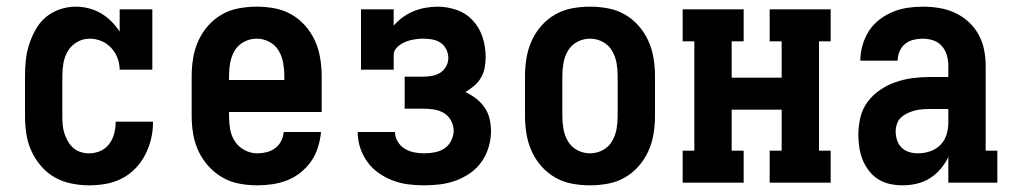

<svg xmlns="http://www.w3.org/2000/svg" viewBox="-20 -548 3040 576"><path d="M247 8Q221 8 194 2.5Q167 -3 144 -16Q121 -29 103 -50Q85 -71 74 -95.5Q63 -120 59 -146.5Q55 -173 55 -200V-320Q55 -344 57.5 -368Q60 -392 67.5 -415Q75 -438 87 -459.5Q99 -481 117.5 -496.5Q136 -512 159.5 -520Q183 -528 207 -528Q227 -528 246.5 -523Q266 -518 283 -508Q300 -498 314 -484Q328 -470 339 -453V-520H437V-339H339Q339 -357 332.5 -374Q326 -391 313.5 -404.5Q301 -418 284 -425Q267 -432 249 -432Q229 -432 211.5 -422Q194 -412 184 -395.5Q174 -379 170.5 -359.5Q167 -340 167 -320V-200Q167 -187 168 -174Q169 -161 173 -148.5Q177 -136 183.5 -124.5Q190 -113 199.5 -104.5Q209 -96 221.5 -92Q234 -88 247 -88Q265 -88 281 -95Q297 -102 307.5 -116Q318 -130 322.5 -147Q327 -164 327 -182V-183H439V-181Q439 -155 433 -130.5Q427 -106 415.5 -83.5Q404 -61 386 -42.5Q368 -24 345.5 -12.5Q323 -1 298 3.5Q273 8 247 8Z M752 8Q725 8 698 3Q671 -2 647.5 -15.5Q624 -29 605.5 -49.5Q587 -70 575.5 -94.5Q564 -119 559.5 -146Q555 -173 555 -200V-320Q555 -347 559.5 -374Q564 -401 575 -425.5Q586 -450 604 -470.5Q622 -491 645.5 -504.5Q669 -518 696 -523Q723 -528 750 -528Q777 -528 804 -523Q831 -518 854.5 -504.5Q878 -491 896 -470.5Q914 -450 925 -425.5Q936 -401 940.5 -374Q945 -347 945 -320V-212H667V-200Q667 -180 670.5 -160Q674 -140 685 -123.5Q696 -107 714 -97.5Q732 -88 752 -88Q766 -88 780 -91.5Q794 -95 805.5 -103.5Q817 -112 823.5 -125Q830 -138 831 -152H943Q941 -129 934 -106.5Q927 -84 914 -65Q901 -46 882.5 -31Q864 -16 842.5 -7.5Q821 1 798 4.5Q775 8 752 8ZM667 -308H833V-320Q833 -340 829.5 -359.5Q826 -379 816 -396Q806 -413 788 -422.5Q770 -432 750 -432Q730 -432 712 -422.5Q694 -413 684 -396Q674 -379 670.5 -359.5Q667 -340 667 -320Z M1252 8Q1228 8 1204.5 5Q1181 2 1158.5 -6.5Q1136 -15 1116 -29Q1096 -43 1082 -62.5Q1068 -82 1060.5 -105Q1053 -128 1053 -152H1165Q1165 -137 1173 -123.5Q1181 -110 1194 -102Q1207 -94 1222 -91Q1237 -88 1252 -88Q1268 -88 1284 -91Q1300 -94 1313 -102.5Q1326 -111 1333.5 -126Q1341 -141 1341 -156Q1341 -172 1333 -186.5Q1325 -201 1311.5 -209Q1298 -217 1282 -219.5Q1266 -222 1250 -222H1194V-318H1250Q1263 -318 1276.5 -320.5Q1290 -323 1301 -330Q1312 -337 1318.5 -349Q1325 -361 1325 -374Q1325 -387 1319 -399.5Q1313 -412 1302 -419.5Q1291 -427 1277.5 -429.5Q1264 -432 1251 -432Q1241 -432 1232 -431Q1223 -430 1214 -428Q1205 -426 1196.5 -422.5Q1188 -419 1180.5 -414Q1173 -409 1167 -401Q1161 -393 1161 -384V-339H1063V-520H1161V-471Q1173 -485 1188 -496Q1203 -507 1220 -514Q1237 -521 1255.5 -524.5Q1274 -528 1293 -528Q1322 -528 1350.5 -518Q1379 -508 1399 -486Q1419 -464 1428 -435.5Q1437 -407 1437 -377Q1437 -361 1434 -345Q1431 -329 1423 -315Q1415 -301 1402.5 -290.5Q1390 -280 1376 -272Q1393 -264 1408 -252.5Q1423 -241 1433.5 -226Q1444 -211 1448.5 -192.5Q1453 -174 1453 -155Q1453 -131 1446 -107Q1439 -83 1425 -63Q1411 -43 1391 -29Q1371 -15 1348 -6.5Q1325 2 1301 5Q1277 8 1252 8Z M1750 8Q1723 8 1696 3Q1669 -2 1645.5 -15.5Q1622 -29 1604 -49.5Q1586 -70 1575 -94.5Q1564 -119 1559.5 -146Q1555 -173 1555 -200V-320Q1555 -347 1559.5 -374Q1564 -401 1575 -425.5Q1586 -450 1604 -470.5Q1622 -491 1645.5 -504.5Q1669 -518 1696 -523Q1723 -528 1750 -528Q1777 -528 1804 -523Q1831 -518 1854.5 -504.5Q1878 -491 1896 -470.5Q1914 -450 1925 -425.5Q1936 -401 1940.5 -374Q1945 -347 1945 -320V-200Q1945 -173 1940.5 -146Q1936 -119 1925 -94.5Q1914 -70 1896 -49.5Q1878 -29 1854.5 -15.5Q1831 -2 1804 3Q1777 8 1750 8ZM1750 -88Q1770 -88 1788 -97.5Q1806 -107 1816 -124Q1826 -141 1829.5 -160.5Q1833 -180 1833 -200V-320Q1833 -340 1829.5 -359.5Q1826 -379 1816 -396Q1806 -413 1788 -422.5Q1770 -432 1750 -432Q1730 -432 1712 -422.5Q1694 -413 1684 -396Q1674 -379 1670.5 -359.5Q1667 -340 1667 -320V-200Q1667 -180 1670.5 -160.5Q1674 -141 1684 -124Q1694 -107 1712 -97.5Q1730 -88 1750 -88Z M2028 0V-96H2063V-424H2028V-520H2211V-424H2175V-315H2325V-424H2289V-520H2472V-424H2437V-96H2472V0H2289V-96H2325V-219H2175V-96H2211V0Z M2688 8Q2669 8 2650 4Q2631 0 2615 -10Q2599 -20 2587 -35.5Q2575 -51 2568 -68.5Q2561 -86 2558 -105Q2555 -124 2555 -143Q2555 -169 2561 -195Q2567 -221 2582.5 -242Q2598 -263 2620 -278Q2642 -293 2666.5 -301.5Q2691 -310 2717 -313.5Q2743 -317 2769 -317H2825V-351Q2825 -367 2820.5 -382.5Q2816 -398 2805.5 -410Q2795 -422 2779.5 -427Q2764 -432 2748 -432Q2734 -432 2720 -428.5Q2706 -425 2695 -416Q2684 -407 2678.5 -393.5Q2673 -380 2673 -366H2561Q2561 -389 2567.5 -412Q2574 -435 2586.5 -454.5Q2599 -474 2617.5 -488.5Q2636 -503 2657.5 -512Q2679 -521 2702 -524.5Q2725 -528 2748 -528Q2773 -528 2797.5 -524Q2822 -520 2844 -510Q2866 -500 2884.5 -483.5Q2903 -467 2915 -445.5Q2927 -424 2932 -400Q2937 -376 2937 -351V-96H2972V0H2825V-77Q2816 -58 2802 -41.5Q2788 -25 2770 -13.5Q2752 -2 2730.5 3Q2709 8 2688 8ZM2734 -88Q2752 -88 2770 -94Q2788 -100 2801 -113Q2814 -126 2819.5 -144Q2825 -162 2825 -180V-221H2769Q2757 -221 2745.5 -220Q2734 -219 2723 -216Q2712 -213 2701.5 -208Q2691 -203 2683 -195.5Q2675 -188 2671 -176.5Q2667 -165 2667 -154Q2667 -141 2671 -128Q2675 -115 2684.5 -105.5Q2694 -96 2707 -92Q2720 -88 2734 -88Z"/></svg>

Font: Iosevka Curly Slab
Style: Bold
Weight: 700
Monospace: yes
Designer: Belleve Invis
Foundry: Belleve Invis
Version: Version 22.1.2; ttfautohint (v1.8.4)